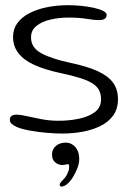

<svg xmlns="http://www.w3.org/2000/svg" viewBox="-20 -486 485 721"><path d="M214 15.5Q188.5 15.5 156 12.8Q123.5 10 93 4.5Q62.5 -1 43 -9Q31.5 -14.5 24.2 -20.5Q17 -26.5 17 -35.5Q17 -46.5 23.8 -51Q30.5 -55.5 43 -55.5Q56 -55.5 80 -50Q104 -44.5 135.2 -38.5Q166.5 -32.5 200.5 -32.5Q239 -32.5 275.8 -40Q312.5 -47.5 336 -65Q359.5 -82.5 359.5 -113Q359.5 -140 345.5 -157.2Q331.5 -174.5 298 -187Q264.5 -199.5 205.5 -212Q147.5 -224.5 108.2 -242.5Q69 -260.5 49 -286.5Q29 -312.5 29 -347.5Q29 -377 45.2 -399.2Q61.5 -421.5 90.5 -436.5Q119.5 -451.5 156.8 -459Q194 -466.5 236.5 -466.5Q260 -466.5 285 -464Q310 -461.5 331.8 -456.8Q353.5 -452 367 -445.2Q380.5 -438.5 380.5 -430Q380.5 -423 377 -418.8Q373.5 -414.5 367.2 -412.5Q361 -410.5 352 -410.5Q334 -410.5 305.8 -415.2Q277.5 -420 237.5 -420Q200.5 -420 168.2 -412.2Q136 -404.5 116.2 -388.2Q96.5 -372 96.5 -345.5Q96.5 -307 135.2 -286Q174 -265 244.5 -250Q308.5 -236.5 347.5 -218.5Q386.5 -200.5 404.8 -175.2Q423 -150 423 -113.5Q423 -77 405 -52.2Q387 -27.5 357 -12.8Q327 2 289.8 8.8Q252.5 15.5 214 15.5ZM205.5 212Q202.5 207.5 206.2 201.5Q210 195.5 216.5 189.5Q226.5 180 232.8 167Q239 154 239.5 144Q240 139 239.5 135Q239 131 235.5 130.5Q232 130.5 226.5 132Q221 133.5 214 133.5Q199 133.5 187.5 123.8Q176 114 175.5 97.5Q174 80 185.2 66.8Q196.5 53.5 215.5 50.5Q239 46.5 255.5 59.2Q272 72 276 94.5Q280.5 119 272 141.8Q263.5 164.5 250.5 184.5Q243.5 195 234.5 203.2Q225.5 211.5 217 213.5Q214 215 210.5 214.8Q207 214.5 205.5 212Z"/></svg>

Font: Gluten ExtraLight
Style: Regular
Weight: 250
Designer: Tyler Finck
Foundry: Etcetera Type Company
Version: Version 1.300